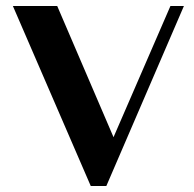

<svg xmlns="http://www.w3.org/2000/svg" viewBox="-20 -617 647 641"><path d="M23 -597H171L359 -159L549 -597H594L335 4H283Z"/></svg>

Font: Gamine
Style: Bold
Weight: 700
Designer: Tapiwanashe Sebastian Garikayi
Version: Version 1.000